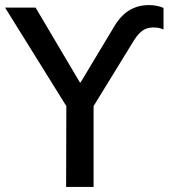

<svg xmlns="http://www.w3.org/2000/svg" viewBox="-20 -735 663 755"><path d="M240 0 241 -367 260 -287 0 -705H120L294 -411H297L425 -624Q453 -673 487.5 -694Q522 -715 566 -715Q583 -715 597 -712Q611 -709 623 -704V-619Q615 -623 605 -625Q595 -627 583 -627Q557 -627 539.5 -614Q522 -601 506 -575L329 -287L348 -367V0Z"/></svg>

Font: Nunito Sans 7pt SemiCondensed SemiBold
Style: Regular
Weight: 600
Width: 4
Designer: Vernon Adams
Foundry: Vernon Adams
Version: Version 3.101;gftools[0.9.27]